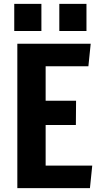

<svg xmlns="http://www.w3.org/2000/svg" viewBox="-20 -977 523 997"><path d="M70 0V-750H451L439 -633H217V-454H375L374 -328H217V-117H459L447 0ZM54 -816V-957H195V-816ZM288 -816V-957H429V-816Z"/></svg>

Font: Francois One
Style: Regular
Weight: 400
Designer: Vernon Adams
Foundry: Vernon Adams
Version: Version 2.000